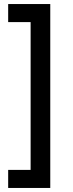

<svg xmlns="http://www.w3.org/2000/svg" viewBox="-20 -720 356 940"><path d="M20 -700.2H226.1V200.2H20V111.8H129.9V-611.8H20Z"/></svg>

Font: Fivo Sans Modern Med
Style: Regular
Weight: 450
Designer: Alexander Slobzheninov
Foundry: Alexander Slobzheninov
Version: 1.0